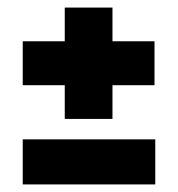

<svg xmlns="http://www.w3.org/2000/svg" viewBox="-20 -599 470 507"><path d="M151 -285V-579H277V-285ZM40 -374V-490H388V-374ZM40 -112V-231H390V-112Z"/></svg>

Font: Bricolage Grotesque 72pt SemiCondensed ExtraBold
Style: Regular
Weight: 800
Width: 4
Designer: Mathieu Triay
Foundry: Atelier Triay
Version: Version 1.001;gftools[0.9.33.dev8+g029e19f]